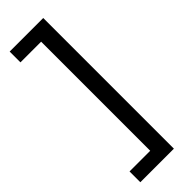

<svg xmlns="http://www.w3.org/2000/svg" viewBox="-288 -731 906 906"><g transform="rotate(-45 164.5 -278.0)"><path d="M25 86H163V-642H25V-714H249V158H25Z"/></g></svg>

Font: Noto Sans Siddham
Style: Regular
Weight: 400
Designer: Monotype Design Team
Foundry: Monotype Imaging Inc.
Version: Version 2.004; ttfautohint (v1.8.4.7-5d5b)